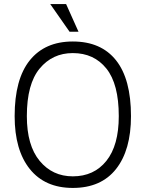

<svg xmlns="http://www.w3.org/2000/svg" viewBox="-20 -914 716 944"><path d="M305 -894 366 -758H322L227 -894ZM52 -343Q52 -525 126.5 -617.5Q201 -710 338 -710Q477 -710 550.5 -617.5Q624 -525 624 -343Q624 -176 550.5 -83Q477 10 338 10Q201 10 126.5 -83Q52 -176 52 -343ZM338 -47Q442 -47 503 -123Q564 -199 564 -343Q564 -501 503 -577Q442 -653 338 -653Q238 -653 175 -577Q112 -501 112 -343Q112 -199 175 -123Q238 -47 338 -47Z"/></svg>

Font: Haskoy Light
Style: Regular
Weight: 300
Designer: Ertekin Erdin
Foundry: Ertekin Erdin
Version: Version 2.000; ttfautohint (v1.8.4.7-5d5b)